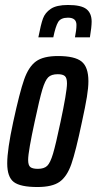

<svg xmlns="http://www.w3.org/2000/svg" viewBox="-20 -743 388 771"><path d="M9 -87Q9 -142 33 -253Q59 -373 77 -424Q95 -475 124.5 -496.5Q154 -518 213 -518Q280 -518 307.5 -496Q335 -474 335 -417Q335 -391 329 -354Q323 -317 309 -253Q284 -134 266.5 -84Q249 -34 219.5 -13Q190 8 130 8Q62 8 35.5 -12Q9 -32 9 -87ZM223 -253Q235 -309 242 -350Q249 -391 249 -408Q249 -430 240.5 -437.5Q232 -445 212 -445Q186 -445 173.5 -432.5Q161 -420 150 -383.5Q139 -347 119 -253Q107 -198 100 -158Q93 -118 93 -101Q93 -79 102 -72Q111 -65 132 -65Q157 -65 169.5 -77Q182 -89 193 -126Q204 -163 223 -253ZM348 -656Q348 -635 341 -593H281Q287 -623 287 -643Q287 -672 253 -672Q224 -672 213.5 -654.5Q203 -637 194 -593H134Q144 -645 152.5 -668.5Q161 -692 184 -707.5Q207 -723 253 -723Q306 -723 327 -706.5Q348 -690 348 -656Z"/></svg>

Font: Saira Ultra Condensed SemiBold
Style: Italic
Weight: 600
Width: 1
Italic angle: -12°
Designer: Hector Gatti with collaboration of the Omnibus-Type team
Foundry: Omnibus-Type
Version: Version 1.001; ttfautohint (v1.8)